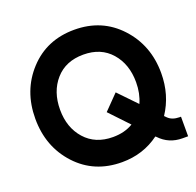

<svg xmlns="http://www.w3.org/2000/svg" viewBox="-133 -900 1069 1049"><g transform="rotate(-20 401.5 -375.0)"><path d="M790 -113.8V0H757.8Q678.7 0 626 -56.2L621.1 -60.1Q526.9 9.8 403.8 9.8Q242.7 9.8 140.4 -101.1Q38.1 -211.9 38.1 -375Q38.1 -538.1 140.6 -648.9Q243.2 -759.8 403.8 -759.8Q564 -759.8 667 -648.4Q770 -537.1 770 -375Q770 -248 704.1 -148.9L715.8 -137.2Q738.8 -114.3 780.8 -113.8ZM403.8 -136.2Q471.7 -136.2 521 -166L417 -275.9L500 -360.8L600.1 -256.8Q624 -310.1 624 -375Q624 -480 564.9 -547.6Q505.9 -615.2 403.8 -615.2Q300.8 -615.2 241.5 -547.6Q182.1 -480 182.1 -375Q182.1 -271 241.9 -203.6Q301.8 -136.2 403.8 -136.2Z"/></g></svg>

Font: Oakes Grotesk
Style: Bold
Weight: 700
Designer: Samuel Oakes
Foundry: Samuel Oakes
Version: Version 1.0 | wf-rip DC20170320